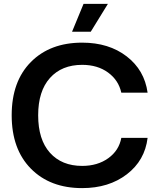

<svg xmlns="http://www.w3.org/2000/svg" viewBox="-20 -957 810 986"><path d="M402 9Q237 9 138.5 -91Q40 -191 40 -365Q40 -539 138.5 -638.5Q237 -738 402 -738Q539 -738 630.5 -667.5Q722 -597 738 -481H603Q589 -545 535 -584.5Q481 -624 402 -624Q297 -624 236.5 -556.5Q176 -489 176 -365Q176 -240 236.5 -172.5Q297 -105 402 -105Q481 -105 536 -144.5Q591 -184 603 -249H738Q724 -133 631.5 -62Q539 9 402 9ZM350 -794 409 -937H534L446 -794Z"/></svg>

Font: Mona Sans SemiBold
Style: Regular
Weight: 600
Designer: Deni Anggara
Foundry: GitHub
Version: Version 2.000;Glyphs 3.2.3 (3260)